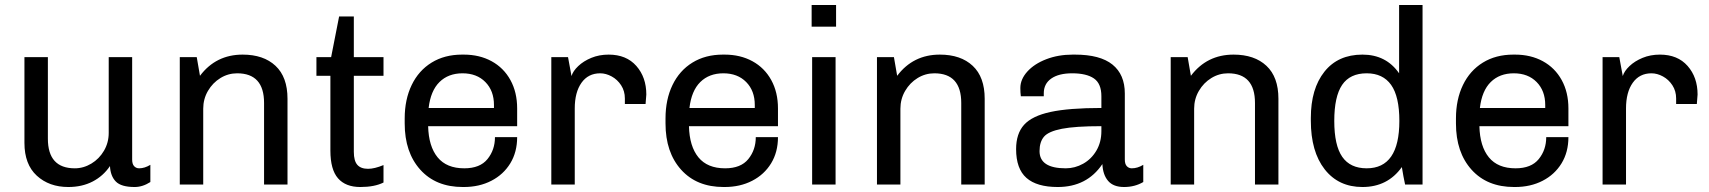

<svg xmlns="http://www.w3.org/2000/svg" viewBox="-20 -740 6854 770"><path d="M510 -100Q510 -82 518 -73.5Q526 -65 538 -65Q560 -65 583 -79V-10Q552 10 520 10Q466 10 444.5 -12Q423 -34 421 -74Q394 -34 351.5 -12Q309 10 254 10Q177 10 127.5 -35.5Q78 -81 78 -167V-511H172V-184Q172 -65 280 -65Q315 -65 346.5 -84Q378 -103 397 -135.5Q416 -168 416 -207V-511H510Z M1133 -344V0H1039V-327Q1039 -446 931 -446Q895 -446 864 -427Q833 -408 814 -375.5Q795 -343 795 -304V0H701V-511H769L782 -436Q846 -521 953 -521Q1037 -521 1085 -476Q1133 -431 1133 -344Z M1399 -511H1518V-436H1399V-131Q1399 -95 1413 -79Q1427 -63 1456 -63Q1482 -63 1518 -78V-8Q1482 10 1425 10Q1366 10 1335.5 -25Q1305 -60 1305 -136V-436H1249V-511H1308L1340 -674H1399Z M2054 -305V-234H1697Q1699 -153 1735 -109Q1771 -65 1842 -65Q1905 -65 1935 -102Q1965 -139 1965 -190H2054Q2054 -130 2026.5 -85Q1999 -40 1950.5 -15Q1902 10 1840 10H1836Q1728 10 1665.5 -59.5Q1603 -129 1603 -245V-265Q1603 -341 1631 -399Q1659 -457 1711 -489Q1763 -521 1833 -521H1840Q1903 -521 1951.5 -494.5Q2000 -468 2027 -419Q2054 -370 2054 -305ZM1699 -307H1961V-319Q1961 -376 1926.5 -411Q1892 -446 1835 -446Q1778 -446 1742.5 -411Q1707 -376 1699 -307Z M2572 -361 2569 -323H2486V-345Q2486 -375 2471 -398Q2456 -421 2433 -433.5Q2410 -446 2387 -446Q2339 -446 2312 -408Q2285 -370 2285 -305V0H2191V-511H2258L2272 -435Q2278 -455 2299 -475Q2320 -495 2351.5 -508Q2383 -521 2421 -521Q2492 -521 2532 -475.5Q2572 -430 2572 -361Z M3100 -305V-234H2743Q2745 -153 2781 -109Q2817 -65 2888 -65Q2951 -65 2981 -102Q3011 -139 3011 -190H3100Q3100 -130 3072.5 -85Q3045 -40 2996.5 -15Q2948 10 2886 10H2882Q2774 10 2711.5 -59.5Q2649 -129 2649 -245V-265Q2649 -341 2677 -399Q2705 -457 2757 -489Q2809 -521 2879 -521H2886Q2949 -521 2997.5 -494.5Q3046 -468 3073 -419Q3100 -370 3100 -305ZM2745 -307H3007V-319Q3007 -376 2972.5 -411Q2938 -446 2881 -446Q2824 -446 2788.5 -411Q2753 -376 2745 -307Z M3333 -633H3235V-720H3333ZM3331 0H3237V-511H3331Z M3929 -344V0H3835V-327Q3835 -446 3727 -446Q3691 -446 3660 -427Q3629 -408 3610 -375.5Q3591 -343 3591 -304V0H3497V-511H3565L3578 -436Q3642 -521 3749 -521Q3833 -521 3881 -476Q3929 -431 3929 -344Z M4491 -365V-100Q4491 -82 4499 -73.5Q4507 -65 4519 -65Q4542 -65 4565 -79V-10Q4531 10 4488 10Q4445 10 4424 -14.5Q4403 -39 4401 -82Q4339 10 4222 10Q4138 10 4096.5 -26.5Q4055 -63 4055 -142Q4055 -204 4087 -239.5Q4119 -275 4193 -291Q4267 -307 4397 -307V-354Q4397 -405 4367 -425.5Q4337 -446 4280 -446Q4226 -446 4196 -425Q4166 -404 4166 -366V-354H4074Q4072 -368 4072 -387Q4072 -422 4100 -453Q4128 -484 4176 -502.5Q4224 -521 4282 -521H4291Q4392 -521 4441.5 -481Q4491 -441 4491 -365ZM4149 -134Q4149 -65 4254 -65Q4291 -65 4324 -83.5Q4357 -102 4377 -136Q4397 -170 4397 -214V-234Q4292 -234 4238.5 -223.5Q4185 -213 4167 -192Q4149 -171 4149 -134Z M5107 -344V0H5013V-327Q5013 -446 4905 -446Q4869 -446 4838 -427Q4807 -408 4788 -375.5Q4769 -343 4769 -304V0H4675V-511H4743L4756 -436Q4820 -521 4927 -521Q5011 -521 5059 -476Q5107 -431 5107 -344Z M5685 0H5615Q5608 -32 5602 -70Q5545 10 5444 10Q5348 10 5292.5 -61Q5237 -132 5237 -256V-267Q5237 -384 5291.5 -452.5Q5346 -521 5444 -521Q5539 -521 5591 -446V-720H5685ZM5331 -255Q5331 -157 5363 -111Q5395 -65 5461 -65Q5592 -65 5592 -255Q5592 -353 5559 -399.5Q5526 -446 5461 -446Q5394 -446 5362.5 -399.5Q5331 -353 5331 -255Z M6270 -305V-234H5913Q5915 -153 5951 -109Q5987 -65 6058 -65Q6121 -65 6151 -102Q6181 -139 6181 -190H6270Q6270 -130 6242.5 -85Q6215 -40 6166.5 -15Q6118 10 6056 10H6052Q5944 10 5881.5 -59.5Q5819 -129 5819 -245V-265Q5819 -341 5847 -399Q5875 -457 5927 -489Q5979 -521 6049 -521H6056Q6119 -521 6167.5 -494.5Q6216 -468 6243 -419Q6270 -370 6270 -305ZM5915 -307H6177V-319Q6177 -376 6142.5 -411Q6108 -446 6051 -446Q5994 -446 5958.5 -411Q5923 -376 5915 -307Z M6788 -361 6785 -323H6702V-345Q6702 -375 6687 -398Q6672 -421 6649 -433.5Q6626 -446 6603 -446Q6555 -446 6528 -408Q6501 -370 6501 -305V0H6407V-511H6474L6488 -435Q6494 -455 6515 -475Q6536 -495 6567.5 -508Q6599 -521 6637 -521Q6708 -521 6748 -475.5Q6788 -430 6788 -361Z"/></svg>

Font: Chivo
Style: Regular
Weight: 400
Designer: Hector Gatti
Foundry: Omnibus-Type
Version: Version 1.003